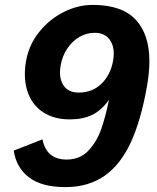

<svg xmlns="http://www.w3.org/2000/svg" viewBox="-20 -755 640 784"><path d="M36 -140 153.5 -186Q169.5 -103.5 252 -103.5Q306 -103.5 340.2 -139.2Q374.5 -175 392.8 -226.5Q411 -278 425 -347.5Q393.5 -303.5 355.5 -285.5Q317.5 -267.5 265.5 -267.5Q207 -267.5 165.5 -291Q124 -314.5 102.8 -356.2Q81.5 -398 81.5 -452.5Q81.5 -479.5 86.5 -506.5Q98 -571.5 139.5 -623.8Q181 -676 239.5 -705.5Q298 -735 358 -735Q477.5 -735 533.8 -675Q590 -615 590 -505Q590 -458 580 -402Q555.5 -263 513.8 -172.8Q472 -82.5 406.5 -36.8Q341 9 246.5 9Q151 9 98.8 -30.5Q46.5 -70 36 -140ZM442 -508Q444.5 -524 444.5 -535.5Q444.5 -574 424.2 -597.5Q404 -621 367 -621Q333 -621 303.8 -603.8Q274.5 -586.5 254.5 -556.5Q234.5 -526.5 228 -489Q225 -473.5 225 -459.5Q225 -422 244.5 -399.5Q264 -377 301.5 -377Q357 -377 394.2 -413Q431.5 -449 442 -508Z"/></svg>

Font: JuliaMono ExtraBold
Style: Italic
Weight: 800
Italic angle: -9°
Monospace: yes
Designer: cormullion
Foundry: corm
Version: Version 0.057; ttfautohint (v1.8.4)